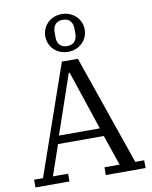

<svg xmlns="http://www.w3.org/2000/svg" viewBox="-102 -1047 891 1123"><g transform="rotate(-10 343.0 -486.0)"><path d="M16 -46H69L296 -698H391L617 -46H670V0H434V-46H524L462 -227H190L128 -46H218V0H16ZM204 -275H447L330 -625H324ZM343 -782Q371 -782 386.5 -798.5Q402 -815 402 -845V-875Q402 -905 386.5 -921.5Q371 -938 343 -938Q315 -938 299.5 -921.5Q284 -905 284 -875V-845Q284 -815 299.5 -798.5Q315 -782 343 -782ZM343 -748Q318 -748 296.5 -756.5Q275 -765 259.5 -780Q244 -795 235 -815.5Q226 -836 226 -860Q226 -884 235 -904.5Q244 -925 259.5 -940Q275 -955 296.5 -963.5Q318 -972 343 -972Q368 -972 389 -963.5Q410 -955 426 -940Q442 -925 451 -904.5Q460 -884 460 -860Q460 -836 451 -815.5Q442 -795 426 -780Q410 -765 389 -756.5Q368 -748 343 -748Z"/></g></svg>

Font: IBM Plex Serif
Style: Regular
Weight: 400
Designer: Mike Abbink, Paul van der Laan, Pieter van Rosmalen
Foundry: Bold Monday
Version: Version 3.001